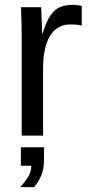

<svg xmlns="http://www.w3.org/2000/svg" viewBox="-20 -558 373 790"><path d="M157.2 -275.4V0H69.3V-405.3Q69.3 -460.9 66.4 -528.3H149.4Q151.4 -483.4 152.3 -456.5Q153.3 -429.7 153.3 -420.4H155.3Q169.9 -468.3 187.5 -494.6Q204.6 -519 226.6 -528.6Q248.5 -538.1 280.8 -538.1Q298.8 -538.1 316.4 -533.2V-452.6Q299.8 -457.5 269.5 -457.5Q214.8 -457.5 186 -410.4Q157.2 -363.3 157.2 -275.4ZM161.1 94.2Q161.1 136.7 150.4 162.8Q139.6 189 120.1 211.9H63Q85 188.5 96.9 167.5Q108.9 146.5 108.9 124H65.9V47.9H161.1Z"/></svg>

Font: Arimo
Style: Regular
Weight: 400
Designer: Steve Matteson
Foundry: Monotype Imaging Inc.
Version: Version 1.33